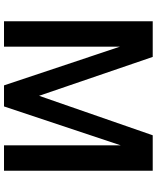

<svg xmlns="http://www.w3.org/2000/svg" viewBox="68 -850 782 958"><g transform="rotate(90 459.0 -371.0)"><path d="M86 -742V0H213V-578L406 0H511L705 -582V0H832V-742H655L458 -175L264 -742Z"/></g></svg>

Font: Morrison SemiBold
Style: Regular
Weight: 600
Designer: Pablo Impallari, Rodrigo Fuenzalida (Modified by Dan O. Williams)
Version: Version 0.030; ttfautohint (v1.8.1)